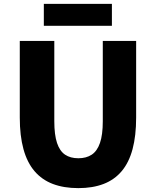

<svg xmlns="http://www.w3.org/2000/svg" viewBox="-20 -956 803 990"><path d="M384 14Q309 14 252.5 -7.5Q196 -29 158 -73.5Q120 -118 101 -187Q82 -256 82 -350V-745H260V-331Q260 -261 274 -219Q288 -177 315.5 -158.5Q343 -140 384 -140Q425 -140 453 -158.5Q481 -177 495.5 -219Q510 -261 510 -331V-745H682V-350Q682 -256 663.5 -187Q645 -118 607.5 -73.5Q570 -29 514 -7.5Q458 14 384 14ZM206 -823V-936H557V-823Z"/></svg>

Font: Noto Sans SC Black
Style: Regular
Weight: 900
Designer: Ryoko NISHIZUKA  (kana, bopomofo & ideographs); Paul D. Hunt (Latin, Greek & Cyrillic); Sandoll Communications , Soo-you
Foundry: Adobe
Version: Version 2.004-H2;hotconv 1.0.118;makeotfexe 2.5.65603